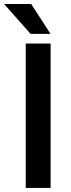

<svg xmlns="http://www.w3.org/2000/svg" viewBox="-46 -925 349 945"><path d="M203.1 -710.9V0H80.6V-710.9ZM107.4 -905.3 202.6 -758.3H104.5L-25.9 -905.3Z"/></svg>

Font: Vazirmatn UI Medium
Style: Regular
Weight: 500
Designer: Saber Rastikerdar
Foundry: Saber Rastikerdar
Version: Version 33.003